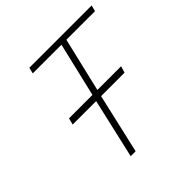

<svg xmlns="http://www.w3.org/2000/svg" viewBox="-181 -841 990 990"><g transform="rotate(-45 314.0 -346.0)"><path d="M375 -659 305 -363H134L125 -327H296L221 0H257L332 -327H503L514 -363H341L411 -659H620L628 -692H174L166 -659Z"/></g></svg>

Font: RazerF5 Thin
Style: Italic
Weight: 250
Foundry: Razer Inc.
Version: Version 2